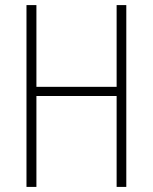

<svg xmlns="http://www.w3.org/2000/svg" viewBox="-20 -734 601 754"><path d="M476 0H438V-357H123V0H84V-714H123V-393H438V-714H476Z"/></svg>

Font: Noto Sans Telugu Condensed ExtraLight
Style: Regular
Weight: 200
Width: 3
Designer: Jelle Bosma - Monotype Design Team
Foundry: Monotype Imaging Inc.
Version: Version 2.005; ttfautohint (v1.8.4.7-5d5b)